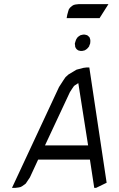

<svg xmlns="http://www.w3.org/2000/svg" viewBox="-20 -911 579 931"><path d="M38.1 0 266.1 -488.8 288.1 -522.9 297.9 -537.1 312 -549.8 338.9 -565.9 351.1 -573.2 384.8 -582 400.9 -584H413.1L497.1 -24.9L445.8 0H437L416 -137.2H165L125 -50.8L113.8 -34.2L105 -21L100.1 -17.1L86.9 -7.8L79.1 -3.9L69.8 -2L54.2 0ZM198.2 -206.1H407.2L359.9 -506.8V-507.8L357.9 -506.8L344.2 -498L338.9 -494.1L329.1 -480L318.8 -463.9ZM303.2 -823.2 306.2 -839.8 311 -856.9 314 -866.2 319.8 -874 330.1 -882.8 337.9 -887.2 346.2 -889.2 362.8 -891.1H505.9L462.9 -823.2ZM342.8 -699.2 345.2 -708 348.1 -716.8 350.1 -721.2 356 -730 361.8 -734.9 370.1 -740.2 374 -741.2 382.8 -743.2H391.1L398.9 -741.2L402.8 -740.2L409.2 -734.9L414.1 -730L417 -721.2L418 -716.8V-708L417 -699.2L413.1 -689.9L412.1 -686L405.8 -678.2L398.9 -671.9L391.1 -667L387.2 -666L378.9 -664.1H370.1L361.8 -666L358.9 -667L352.1 -671.9L347.2 -678.2L344.2 -686V-689.9Z"/></svg>

Font: Petahja
Style: Italic
Weight: 400
Designer: T. Christopher White
Version: Version 1.1